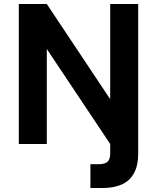

<svg xmlns="http://www.w3.org/2000/svg" viewBox="-20 -720 785 960"><path d="M74 0V-700H214L531 -224V-700H671V46Q671 109 649 147.5Q627 186 587.5 203Q548 220 494 220H432V101H473Q505 101 518 88.5Q531 76 531 47V0L214 -475V0Z"/></svg>

Font: DM Sans 9pt ExtraBold
Style: Regular
Weight: 800
Version: Version 4.004;gftools[0.9.30]